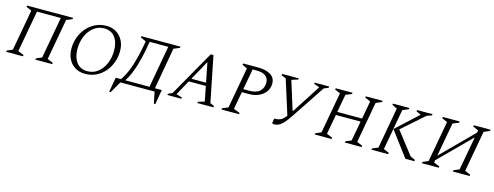

<svg xmlns="http://www.w3.org/2000/svg" viewBox="-22 -1293 5524 2147"><g transform="rotate(15 2739.5 -219.0)"><path d="M10 0 13 -15 77 -43 163 -517 100 -545 103 -560H636L633 -545L566 -517L480 -43L546 -15L543 0H348L351 -15L416 -43L503 -523H227L140 -43L208 -15L205 0Z M925 10Q859 10 809.5 -20Q760 -50 733 -103Q706 -156 706 -226Q706 -297 730 -359.5Q754 -422 796.5 -469.5Q839 -517 896.5 -544Q954 -571 1020 -571Q1086 -571 1135 -541Q1184 -511 1211.5 -458.5Q1239 -406 1239 -336Q1239 -268 1216.5 -206Q1194 -144 1152 -95Q1110 -46 1052.5 -18Q995 10 925 10ZM943 -25Q1010 -25 1062 -65Q1114 -105 1143.5 -173Q1173 -241 1173 -326Q1173 -420 1129.5 -478.5Q1086 -537 1003 -537Q936 -537 884 -497Q832 -457 802 -389.5Q772 -322 772 -237Q772 -143 816 -84Q860 -25 943 -25Z M1333 0 1256 133H1239L1269 -37H1330Q1384 -113 1420.5 -227Q1457 -341 1481 -477L1488 -517L1423 -545L1426 -560H1879L1876 -545L1808 -517L1723 -37H1802L1773 133H1756L1729 0ZM1524 -478Q1501 -341 1465.5 -227Q1430 -113 1380 -37H1660L1747 -523H1532Z M1877 0 1880 -15 1927 -36 2228 -565H2259L2365 -37L2413 -15L2410 0H2223L2226 -15L2300 -37L2266 -209H2069L1973 -35L2041 -15L2038 0ZM2089 -245H2259L2214 -472Z M2503 0 2505 -15 2573 -43 2659 -517 2601 -545 2604 -560H2778Q2868 -560 2922.5 -527Q2977 -494 2977 -425Q2977 -375 2949.5 -334.5Q2922 -294 2871.5 -270Q2821 -246 2752 -246H2673L2636 -43L2709 -15L2706 0ZM2724 -523 2680 -283H2751Q2832 -283 2871 -320.5Q2910 -358 2910 -419Q2910 -471 2872.5 -497Q2835 -523 2774 -523Z M3286 -132Q3250 -78 3221.5 -47.5Q3193 -17 3168 -4.5Q3143 8 3116 8Q3098 8 3093.5 3Q3089 -2 3092 -16L3099 -51L3103 -55H3110Q3154 -55 3181.5 -72.5Q3209 -90 3233 -123L3107 -522L3053 -545L3056 -560H3248L3245 -545L3173 -523V-520L3275 -192H3282L3493 -520L3494 -523L3430 -545L3433 -560H3601L3598 -545L3546 -523Z M3583 0 3586 -15 3650 -43 3736 -517 3673 -545 3676 -560H3871L3868 -545L3799 -517L3761 -309H4048L4086 -517L4021 -545L4025 -560H4219L4216 -545L4149 -517L4063 -43L4129 -15L4126 0H3931L3934 -15L3999 -43L4041 -272H3755L3713 -43L3781 -15L3778 0Z M4239 0 4242 -15 4309 -43 4394 -517 4336 -545 4339 -560H4529L4526 -545L4458 -517L4372 -43L4436 -15L4433 0ZM4632 0 4417 -287 4670 -520 4615 -545 4618 -560H4797L4793 -545L4738 -526L4481 -300L4683 -40L4739 -15L4736 0Z M4823 0 4826 -15 4890 -43 4976 -517 4913 -545 4916 -560H5111L5108 -545L5039 -517L4968 -126L5331 -490L5336 -517L5271 -545L5275 -560H5469L5466 -545L5399 -517L5313 -43L5379 -15L5376 0H5181L5184 -15L5249 -43L5320 -432L4958 -70L4953 -43L5021 -15L5018 0Z"/></g></svg>

Font: Spectral SC Light
Style: Italic
Weight: 300
Italic angle: -10°
Designer: Jean-Baptiste Levee
Foundry: Production Type
Version: Version 2.001